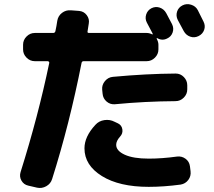

<svg xmlns="http://www.w3.org/2000/svg" viewBox="-20 -852 1040 932"><path d="M872 -701Q863 -719 843 -755Q833 -775 839.5 -795.5Q846 -816 866 -826Q886 -836 908 -829Q930 -822 940 -803Q945 -793 954.5 -774Q964 -755 968 -747Q978 -727 971 -707Q964 -687 944 -677Q924 -667 903.5 -674Q883 -681 872 -701ZM538 -346Q515 -344 497.5 -359Q480 -374 478 -397L476 -417Q474 -440 489.5 -458.5Q505 -477 528 -479Q690 -494 833 -495Q856 -495 872.5 -478Q889 -461 889 -438V-418Q889 -395 872 -378Q855 -361 832 -361Q683 -360 538 -346ZM390 -132Q390 -189 443 -246Q460 -265 486.5 -269Q513 -273 536 -261L553 -253Q571 -244 574 -224Q577 -204 563 -189Q544 -168 544 -149Q544 -120 585.5 -101Q627 -82 702 -82Q766 -82 839 -92Q862 -95 880.5 -81.5Q899 -68 902 -45L905 -21Q908 3 894 21.5Q880 40 857 44Q775 55 702 55Q559 55 474.5 2.5Q390 -50 390 -132ZM117 49Q95 44 84 24.5Q73 5 80 -17Q165 -287 219 -546Q220 -549 217.5 -552Q215 -555 212 -555H149Q126 -555 109 -572Q92 -589 92 -612V-635Q92 -658 109 -675Q126 -692 149 -692H238Q247 -692 249 -701Q251 -710 254 -726Q257 -742 258 -751Q262 -775 281 -789.5Q300 -804 324 -802L364 -799Q387 -797 401 -778.5Q415 -760 411 -738Q410 -732 408 -719Q406 -706 405 -700Q403 -692 412 -692H692Q705 -692 719 -685Q721 -685 722 -686L721 -687Q721 -688 721 -689Q717 -698 707 -715.5Q697 -733 693 -742Q683 -761 689.5 -781.5Q696 -802 715 -812Q735 -822 755.5 -815Q776 -808 787 -788Q791 -779 801 -761.5Q811 -744 815 -735Q825 -715 818 -694.5Q811 -674 791 -665Q767 -653 743 -667Q741 -667 740 -665Q749 -649 749 -635V-612Q749 -589 732 -572Q715 -555 692 -555H386Q378 -555 376 -547Q317 -248 233 17Q226 40 204.5 52Q183 64 160 59Z"/></svg>

Font: Rounded Mplus 1c ExtraBold
Style: Regular
Weight: 800
Version: Version 1.059.20150529